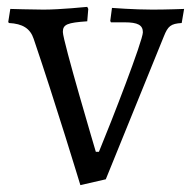

<svg xmlns="http://www.w3.org/2000/svg" viewBox="-20 -526 565 559"><path d="M214 13 288 -4 457 -420C469 -450 477 -457 509 -459L516 -500C516 -500 464 -498 424 -498C370 -498 306 -503 306 -503L301 -465L303 -461H343C381 -461 396 -453 396 -432C396 -408 305 -173 268 -84H259C259 -84 163 -407 163 -433C163 -455 176 -460 234 -464L237 -500L234 -506C234 -506 155 -498 107 -498C77 -498 10 -500 10 -500L4 -462L6 -459C46 -457 68 -443 78 -413C141 -228 214 13 214 13Z"/></svg>

Font: Alegreya SC
Style: Regular
Weight: 400
Designer: Juan Pablo del Peral
Foundry: Huerta Tipografica
Version: Version 2.007;PS 002.007;hotconv 1.0.88;makeotf.lib2.5.64775